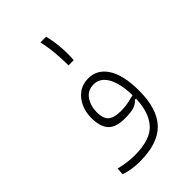

<svg xmlns="http://www.w3.org/2000/svg" viewBox="-254 -770 1093 1093"><g transform="rotate(-45 293.0 -223.0)"><path d="M205.6 217.3Q175.8 217.3 144.3 212.9Q112.8 208.5 85.4 198.2L87.9 155.3Q122.6 164.1 151.9 167.7Q181.2 171.4 212.4 171.4Q336.4 171.4 388.4 113.5Q440.4 55.7 443.4 -52.2L434.1 -51.8Q422.9 -37.1 398.9 -26.9Q375 -16.6 319.3 -16.6Q247.1 -16.6 216.3 -50Q185.5 -83.5 185.5 -154.3Q185.5 -199.7 202.9 -238.8Q220.2 -277.8 253.4 -302Q286.6 -326.2 333.5 -326.2Q404.8 -326.2 446.5 -261.2Q488.3 -196.3 488.3 -70.8Q488.3 74.7 420.7 146Q353 217.3 205.6 217.3ZM443.4 -79.6Q441.4 -174.3 412.1 -227.3Q382.8 -280.3 330.1 -280.3Q281.2 -280.3 255.9 -242.7Q230.5 -205.1 230.5 -154.3Q230.5 -105.5 253.4 -84Q276.4 -62.5 335.4 -62.5Q364.7 -62.5 391.8 -67.9Q418.9 -73.2 443.4 -79.6ZM305.7 -457.5Q305.7 -509.8 301 -561.8Q296.4 -613.8 284.7 -663.1H330.6Q343.3 -615.2 347.4 -558.3Q351.6 -501.5 347.7 -457.5Z"/></g></svg>

Font: Cascadia Mono NF ExtraLight
Style: Regular
Weight: 200
Monospace: yes
Designer: Aaron Bell
Foundry: Saja Typeworks
Version: Version 2404.023; ttfautohint (v1.8.4)